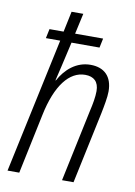

<svg xmlns="http://www.w3.org/2000/svg" viewBox="-86 -816 613 871"><g transform="rotate(10 220.5 -380.0)"><path d="M11 0H65L123 -276C152 -416 210 -489 283 -489C323 -489 346 -468 346 -425C346 -398 340 -365 332 -331L262 0H315L385 -330C392 -365 400 -406 400 -433C400 -502 362 -538 299 -538C234 -538 185 -495 156 -441H154C162 -475 174 -523 196 -622H325L334 -665H205L226 -760H172L152 -665H87L78 -622H144Z"/></g></svg>

Font: Noto Sans Condensed Light
Style: Italic
Weight: 300
Width: 3
Italic angle: -12°
Designer: Monotype Design Team
Foundry: Monotype Imaging Inc.
Version: Version 2.013